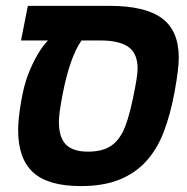

<svg xmlns="http://www.w3.org/2000/svg" viewBox="-20 -626 640 656"><path d="M144 -487.8H51.8L75.2 -606H354Q476.1 -606 533.4 -563.5Q590.8 -521 590.8 -429.2Q590.8 -391.1 576.7 -313.2Q562.5 -235.4 539.3 -175Q516.1 -114.7 478.5 -74Q440.9 -33.2 386.5 -11.7Q332 9.8 255.9 9.8Q144.5 9.8 93.3 -36.9Q42 -83.5 42 -181.2Q42 -220.2 51.8 -276.9Q61.5 -333.5 75.4 -369.9Q89.4 -406.2 107.4 -437.7Q125.5 -469.2 144 -487.8ZM258.8 -487.8Q238.8 -460.4 222.2 -412.6Q205.6 -364.7 193.4 -301Q181.2 -237.3 181.2 -210Q181.2 -156.7 205.1 -132.3Q229 -107.9 280.8 -107.9Q324.7 -107.9 352.5 -123.5Q380.4 -139.2 398.7 -173.8Q417 -208.5 433.6 -286.9Q450.2 -365.2 450.2 -391.1Q450.2 -442.9 419.2 -465.3Q388.2 -487.8 320.8 -487.8Z"/></svg>

Font: Cousine
Style: Bold Italic
Weight: 700
Italic angle: -12°
Monospace: yes
Designer: Steve Matteson
Foundry: Ascender Corporation
Version: Version 1.20